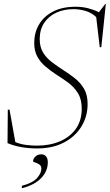

<svg xmlns="http://www.w3.org/2000/svg" viewBox="-20 -760 569 996"><path d="M434.5 -221Q434.5 -156.5 402.5 -104Q370.5 -51.5 311.8 -20.8Q253 10 173.5 10Q84.5 10 19 -17.5L20.5 -191H29.5L59.5 -23Q86 -12 115.5 -8.2Q145 -4.5 171 -4.5Q238.5 -4.5 291 -27Q343.5 -49.5 373.8 -92.2Q404 -135 404 -196Q404 -245.5 383.8 -277.5Q363.5 -309.5 333 -331.8Q302.5 -354 271.5 -373.5Q241 -393.5 215 -415.8Q189 -438 173.2 -467.2Q157.5 -496.5 157.5 -537Q157.5 -590 182.2 -632.5Q207 -675 255 -700Q303 -725 372.5 -725Q407 -725 437.8 -717Q468.5 -709 493 -696.5L526.5 -740H529L505.5 -515H497.5L479 -671.5Q455 -694 424 -703.2Q393 -712.5 360.5 -712.5Q312 -712.5 272.5 -694.5Q233 -676.5 209.5 -641.8Q186 -607 186 -557Q186 -516 203.5 -487.5Q221 -459 249 -437.8Q277 -416.5 308 -396.5Q339 -377 368 -354.2Q397 -331.5 415.8 -299.8Q434.5 -268 434.5 -221ZM151.5 76Q151.5 64 163.5 52.2Q175.5 40.5 194 40.5Q210 40.5 219 51.5Q228 62.5 228 81.5Q228 128.5 193.2 164.2Q158.5 200 93.5 216.5V204Q149.5 189 172 163.8Q194.5 138.5 194.5 115.5Q194.5 100 183.8 93Q173 86 162.2 83Q151.5 80 151.5 76Z"/></svg>

Font: Newsreader Display ExtraLight
Style: Italic
Weight: 275
Italic angle: -17°
Designer: Hugues Gentile
Foundry: Production Type
Version: Version 1.002